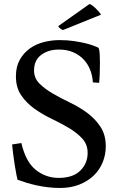

<svg xmlns="http://www.w3.org/2000/svg" viewBox="-20 -921 589 953"><path d="M86 -211Q108 -117 158 -77.5Q208 -38 271 -38Q342 -38 378.5 -74Q415 -110 415 -162Q415 -204 388.5 -233Q362 -262 322.5 -285.5Q283 -309 237 -331Q191 -353 151.5 -381Q112 -409 85.5 -447.5Q59 -486 59 -542Q59 -590 78 -624Q97 -658 127.5 -680Q158 -702 197 -712Q236 -722 275 -722Q315 -722 348 -717Q381 -712 405.5 -706Q430 -700 446.5 -693.5Q463 -687 469 -684Q474 -673 475 -651Q476 -629 476 -608Q476 -579 475 -553.5Q474 -528 472 -510L441 -512Q439 -545 427.5 -574.5Q416 -604 394.5 -626.5Q373 -649 342.5 -662Q312 -675 272 -675Q220 -675 184.5 -648.5Q149 -622 149 -571Q149 -533 175.5 -506.5Q202 -480 241.5 -457Q281 -434 327 -412Q373 -390 412.5 -361Q452 -332 478.5 -292Q505 -252 505 -195Q505 -153 489.5 -115Q474 -77 444.5 -49Q415 -21 373 -4.5Q331 12 278 12Q248 12 218.5 8.5Q189 5 161.5 -1Q134 -7 110 -14.5Q86 -22 67 -29Q65 -36 61 -56.5Q57 -77 53 -102.5Q49 -128 45.5 -155.5Q42 -183 40 -204ZM424 -901Q428 -901 437 -894.5Q446 -888 455 -879.5Q464 -871 471.5 -862Q479 -853 481 -848L293 -772Q282 -775 271 -787Q270 -788 270 -792Z"/></svg>

Font: Lusitana
Style: Regular
Weight: 400
Designer: Ana Paula Megda
Foundry: Ana Paula Megda
Version: Version 1.000; ttfautohint (v1.1) -l 8 -r 50 -G 200 -x 14 -D